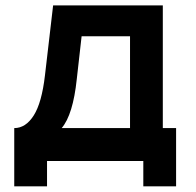

<svg xmlns="http://www.w3.org/2000/svg" viewBox="-20 -582 708 694"><path d="M568.5 -119H616.5V91.5H498V0H150V91.5H31.5V-119Q73 -119 102 -164.8Q131 -210.5 142.5 -309.5L172 -562.5H568.5ZM450 -451H275L257.5 -296Q244 -167.5 203 -119H450Z"/></svg>

Font: Russisch Sans
Style: Bold
Weight: 700
Designer: Michael Sharanda (font) & Cristiano Sobral (main changes)
Foundry: Michael Sharanda
Version: Version 2.00;September 8, 2020;FontCreator 13.0.0.2681 64-bi